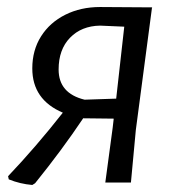

<svg xmlns="http://www.w3.org/2000/svg" viewBox="-20 -520 502 547"><path d="M413 -498 367 -150 353 0H280L301 -156L304 -182L217 -183Q156 -92 80 2L72 7Q37 4 5 -9L3 -18Q82 -101 159 -199Q72 -236 72 -325Q72 -377 97 -416.5Q122 -456 166 -478Q210 -500 265 -500L414 -499ZM311 -239 334 -444 265 -447Q212 -446 179.5 -412.5Q147 -379 147 -322Q147 -254 221 -236Z"/></svg>

Font: Alegreya Sans SC
Style: Italic
Weight: 400
Italic angle: -7°
Designer: Juan Pablo del Peral
Foundry: Huerta Tipografica
Version: Version 2.008; ttfautohint (v1.6)